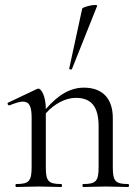

<svg xmlns="http://www.w3.org/2000/svg" viewBox="-20 -751 557 771"><path d="M314 0C337 0 370 -2 405 -2C439 -2 472 0 495 0C499 0 499 -12 495 -12C442 -12 433 -24 433 -81V-277C433 -357 390 -399 317 -399C264 -399 215 -372 164 -313C164 -366 145 -395 135 -395C133 -395 131 -395 129 -394L13 -339C7 -336 13 -326 18 -328C41 -337 59 -343 72 -343C98 -343 107 -323 107 -279V-81C107 -24 97 -12 45 -12C41 -12 41 0 45 0C68 0 101 -2 136 -2C170 -2 203 0 226 0C230 0 230 -12 226 -12C173 -12 164 -24 164 -81V-296C198 -334 243 -358 284 -358C347 -358 376 -323 376 -243V-81C376 -24 366 -12 314 -12C310 -12 310 0 314 0ZM269 -474 370 -727C374 -738 312 -724 310 -716L258 -476C257 -472 268 -470 269 -474Z"/></svg>

Font: Cormorant Garamond
Style: Regular
Weight: 400
Designer: Christian Thalmann (Catharsis Fonts)
Foundry: Catharsis Fonts
Version: Version 4.002;Glyphs 3.4 (3410)